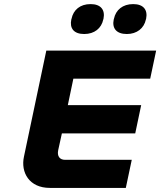

<svg xmlns="http://www.w3.org/2000/svg" viewBox="-20 -917 782 937"><path d="M206 -670 97 -153C80 -75 123 0 223 0H594L623 -137H298C271 -137 258 -155 264 -184L282 -266H640L669 -404H311L338 -533H713L742 -670ZM328 -822C319 -779 340 -751 391 -751C441 -751 475 -779 484 -822L485 -825C494 -869 472 -897 422 -897C371 -897 338 -869 329 -825ZM535 -822C526 -779 548 -751 599 -751C648 -751 683 -779 692 -822L693 -825C702 -869 680 -897 630 -897C579 -897 545 -869 536 -825Z"/></svg>

Font: LT Wave Text Black Italic
Style: Regular
Weight: 900
Designer: Daniel Lyons
Version: Version 2.5 (Glyphs App)